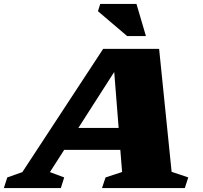

<svg xmlns="http://www.w3.org/2000/svg" viewBox="-84 -955 1030 975"><path d="M787.5 -82.5 872 -54 854.5 0H434L452 -54L536 -81.5L527 -194H242L169.5 -81L242 -54L225 0H-64.5L-47 -54L29.5 -81L440 -707H724ZM314 -305.5H518.5L496 -589.5ZM657 -772H561.5L413.5 -898L425 -935H609Z"/></svg>

Font: Newsreader 6pt ExtraBold
Style: Italic
Weight: 800
Italic angle: -17°
Designer: Hugues Gentile
Foundry: Production Type
Version: Version 1.003; ttfautohint (v1.8.3)